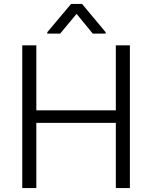

<svg xmlns="http://www.w3.org/2000/svg" viewBox="-20 -961 779 983"><path d="M166 -729V-396H573V-729H645V2H573V-332H166V2H94V-729ZM288 -789H222V-796L344 -941H400L521 -796V-789H455L372 -890Z"/></svg>

Font: Sinter Normal
Style: Regular
Weight: 350
Foundry: Adobe & rsms
Version: Version 1.000